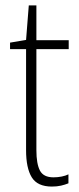

<svg xmlns="http://www.w3.org/2000/svg" viewBox="-20 -677 292 707"><path d="M177 -24Q193 -24 207.5 -27Q222 -30 232 -35V-2Q220 3 205 6.5Q190 10 171 10Q118 10 97 -24Q76 -58 76 -124V-496H17V-520L76 -530L86 -657H114V-529H233V-496H114V-124Q114 -74 127 -49Q140 -24 177 -24Z"/></svg>

Font: Noto Sans Thai Cond ExtLt
Style: Regular
Weight: 200
Width: 3
Designer: Monotype Design Team
Foundry: Monotype Imaging Inc.
Version: Version 2.002; ttfautohint (v1.8.4.7-5d5b)